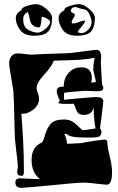

<svg xmlns="http://www.w3.org/2000/svg" viewBox="-20 -899 569 924"><path d="M86 5Q56 6 54 -18V-21Q54 -39 73 -41Q90 -40 115 -39Q140 -38 173 -37Q132 -67 132 -129Q132 -191 179 -212Q188 -216 196 -247Q207 -285 225.5 -304.5Q244 -324 289 -324Q302 -324 314 -320.5Q326 -317 336 -309Q339 -307 349 -298Q359 -289 376 -273H382Q392 -273 411.5 -276.5Q431 -280 440 -281Q431 -322 431 -382Q422 -346 384 -346Q358 -346 350 -364Q342 -382 335 -400Q324 -399 314 -399Q304 -399 296 -399Q261 -399 261 -405L268 -414Q261 -427 253 -455V-459Q253 -474 262 -478Q271 -483 287 -482Q286 -520 309.5 -547.5Q333 -575 372 -575Q422 -575 422 -522Q422 -511 419 -500Q424 -502 429.5 -502.5Q435 -503 441 -504L440 -514Q438 -522 435 -534Q432 -546 429 -562Q428 -581 435 -621Q416 -617 391.5 -614Q367 -611 337 -610L238 -607Q232 -582 191 -538Q156 -500 156 -475Q156 -468 162 -451.5Q168 -435 168 -426Q170 -397 142 -373Q113 -349 83 -352Q88 -285 91.5 -218Q95 -151 95 -83V-75Q95 -54 87 -53H82Q63 -53 63 -71Q63 -75 64.5 -85.5Q66 -96 66 -102Q65 -114 62 -140Q59 -166 56 -192Q53 -218 52 -230Q50 -266 49 -339Q48 -376 47 -403Q46 -430 45 -448Q45 -459 41.5 -479.5Q38 -500 34 -524Q30 -548 27 -568Q24 -588 24 -596Q24 -615 35 -628.5Q46 -642 65 -642Q79 -642 100 -639Q121 -636 132 -636Q146 -637 167.5 -638Q189 -639 218 -640Q276 -642 304 -643Q314 -643 333.5 -645.5Q353 -648 376 -651Q399 -654 418 -656.5Q437 -659 445 -659Q464 -659 467 -630Q466 -618 465.5 -606Q465 -594 466 -581L471 -492Q476 -486 477 -479V-475Q477 -460 451 -460Q444 -460 435.5 -460Q427 -460 417 -461Q388 -463 374 -461Q331 -457 309.5 -455.5Q288 -454 288 -450V-419Q301 -420 319.5 -422Q338 -424 363 -426Q391 -428 411 -430Q431 -432 442 -432Q477 -432 477 -413Q477 -411 475.5 -394.5Q474 -378 470 -348Q462 -287 461 -280Q468 -277 468 -263Q468 -239 440 -238Q427 -237 414.5 -237Q402 -237 391 -237Q312 -237 301 -255L290 -254Q300 -235 303 -207L369 -210Q388 -214 415.5 -218.5Q443 -223 480 -227Q493 -227 496 -220Q496 -219 497.5 -201Q499 -183 508 -146Q513 -128 515 -114.5Q517 -101 518 -91Q519 -85 519 -79Q519 -73 519 -68Q519 -12 495 -10Q489 -10 467.5 -12.5Q446 -15 422.5 -17.5Q399 -20 385 -20Q361 -20 323 -16.5Q285 -13 234 -8Q185 -3 148 0Q111 3 86 5ZM351 -727Q301 -727 281 -757Q262 -785 262 -811Q262 -836 289 -849Q289 -859 303 -865.5Q317 -872 333.5 -875.5Q350 -879 357 -879Q377 -879 393 -868Q439 -837 437 -808Q434 -761 414.5 -744Q395 -727 351 -727ZM145 -727Q95 -727 75 -757Q56 -785 56 -811Q56 -836 83 -849Q83 -859 97 -865.5Q111 -872 127.5 -875.5Q144 -879 151 -879Q171 -879 187 -868Q233 -837 231 -808Q228 -761 208.5 -744Q189 -727 145 -727ZM373 -740Q382 -740 389 -744Q426 -768 420 -801Q414 -828 404 -841Q401 -846 397 -849Q393 -852 389 -853Q382 -855 373 -856.5Q364 -858 354 -862Q350 -865 343 -865Q330 -865 324 -857Q321 -851 321 -848Q321 -839 331 -836.5Q341 -834 340 -826Q339 -819 332 -809.5Q325 -800 325 -793Q325 -786 332 -786Q341 -786 354.5 -791Q368 -796 379 -799Q390 -802 389 -796Q386 -786 372 -770.5Q358 -755 354 -744Q363 -740 373 -740ZM160 -742Q171 -742 179 -747Q193 -753 208 -769Q223 -785 221 -797Q219 -801 209 -807.5Q199 -814 189.5 -817Q180 -820 180 -812Q180 -802 177 -784.5Q174 -767 168 -767Q147 -767 133 -782Q126 -790 122.5 -811Q119 -832 113 -841Q94 -831 92 -813Q89 -768 119 -754Q143 -742 160 -742Z"/></svg>

Font: Moo Lah Lah
Style: Regular
Weight: 400
Designer: Robert E. Leuschke
Foundry: Robert E. Leuschke
Version: Version 1.010; ttfautohint (v1.8.3)